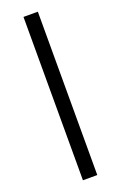

<svg xmlns="http://www.w3.org/2000/svg" viewBox="-171 -797 625 994"><g transform="rotate(-20 141.5 -300.0)"><path d="M102.1 -750H181.2V149.9H102.1Z"/></g></svg>

Font: Oakes Grotesk
Style: SemiBold Italic
Weight: 600
Designer: Samuel Oakes
Foundry: Samuel Oakes
Version: Version 1.0 | wf-rip DC20170320